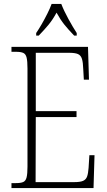

<svg xmlns="http://www.w3.org/2000/svg" viewBox="-20 -951 540 971"><path d="M38 0V-25H61Q85 -25 97.5 -30.5Q110 -36 114.5 -54Q119 -72 119 -108V-605Q119 -642 114.5 -660Q110 -678 97.5 -683.5Q85 -689 61 -689H38V-714H425L430 -548H404L401 -601Q400 -635 394.5 -653Q389 -671 374.5 -677.5Q360 -684 329 -684H161V-389H367V-359H161L160 -30H356Q386 -30 400.5 -36.5Q415 -43 420.5 -58.5Q426 -74 428 -102L432 -166H458L453 0ZM163 -784Q176 -803 191 -829Q206 -855 219.5 -882Q233 -909 241 -931H290Q303 -897 326 -855Q349 -813 368 -784V-771H355Q326 -801 305.5 -826.5Q285 -852 266 -887Q247 -852 226 -826.5Q205 -801 176 -771H163Z"/></svg>

Font: Noto Serif Condensed ExtraLight
Style: Regular
Weight: 200
Width: 3
Designer: Monotype Design Team
Foundry: Monotype Imaging Inc.
Version: Version 2.013; ttfautohint (v1.8.4.7-5d5b)